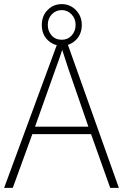

<svg xmlns="http://www.w3.org/2000/svg" viewBox="-20 -912 597 932"><path d="M515 0 422 -261H137L42 0H0L264 -716H302L557 0ZM409 -297 312 -578Q307 -594 298.5 -619Q290 -644 282 -670Q274 -646 266 -622Q258 -598 250 -578L150 -297ZM280 -690Q240 -690 211.5 -717.5Q183 -745 183 -791Q183 -835 211 -863.5Q239 -892 280 -892Q320 -892 348.5 -863Q377 -834 377 -791Q377 -746 348.5 -718Q320 -690 280 -690ZM280 -719Q309 -719 328 -740Q347 -761 347 -791Q347 -822 327 -842.5Q307 -863 280 -863Q251 -863 231.5 -842.5Q212 -822 212 -791Q212 -761 230.5 -740Q249 -719 280 -719Z"/></svg>

Font: Noto Sans Disp ExtLt
Style: Regular
Weight: 200
Designer: Monotype Design Team
Foundry: Monotype Imaging Inc.
Version: Version 2.000;GOOG;noto-source:20170915:90ef993387c0